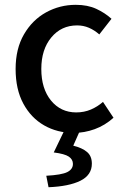

<svg xmlns="http://www.w3.org/2000/svg" viewBox="-20 -536 513 792"><path d="M284.2 12.2Q216.3 12.2 162.1 -18.8Q107.9 -49.8 76.2 -108.6Q44.4 -167.5 44.4 -251.5Q44.4 -335 78.9 -394.3Q113.3 -453.6 169.9 -484.9Q226.6 -516.1 292.5 -516.1Q341.3 -516.1 377.2 -499.5Q413.1 -482.9 439.9 -458.5L389.6 -394Q369.6 -411.6 346.9 -421.4Q324.2 -431.2 297.9 -431.2Q232.9 -431.2 191.7 -381.6Q150.4 -332 150.4 -251.5Q150.4 -170.4 190.4 -121.3Q230.5 -72.3 294.4 -72.3Q327.1 -72.3 355 -84.2Q382.8 -96.2 404.8 -115.7L448.2 -50.3Q413.1 -18.6 370.6 -3.2Q328.1 12.2 284.2 12.2ZM180.2 236.3 170.9 189Q234.4 185.5 257.6 173.8Q280.8 162.1 280.8 140.1Q280.8 121.6 263.9 110.1Q247.1 98.6 201.7 92.8L248 -3.4H312.5L282.2 64.9Q318.4 73.7 338.6 90.6Q358.9 107.4 358.9 139.2Q358.9 186 311.8 209.5Q264.6 232.9 180.2 236.3Z"/></svg>

Font: Akatab SemiBold
Style: Regular
Weight: 600
Designer: SIL Global
Foundry: SIL Global
Version: Version 4.100